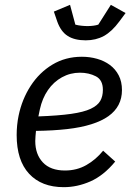

<svg xmlns="http://www.w3.org/2000/svg" viewBox="-20 -763 551 795"><path d="M244 12Q152 12 100.5 -43.5Q49 -99 49 -204Q49 -224 51 -244.5Q53 -265 57 -284Q71 -352 107 -407.5Q143 -463 197 -495.5Q251 -528 319 -528Q352 -528 382 -519.5Q412 -511 435 -494Q458 -477 471.5 -451Q485 -425 485 -390Q485 -356 471 -329Q457 -302 429 -282Q401 -262 358 -248.5Q315 -235 258 -228.5Q201 -222 129 -221Q128 -211 127 -199Q126 -187 126 -179Q126 -124 157.5 -90.5Q189 -57 249 -57Q298 -57 337.5 -79.5Q377 -102 407 -139L457 -94Q409 -36 354.5 -12Q300 12 244 12ZM311 -462Q271 -462 236.5 -443Q202 -424 178.5 -390Q155 -356 145 -310L139 -281Q222 -284 274.5 -291.5Q327 -299 355.5 -312.5Q384 -326 395 -345Q406 -364 406 -391Q406 -432 377 -447Q348 -462 311 -462ZM335 -596Q289 -596 260.5 -614Q232 -632 217 -674L203 -715L270 -743L292 -661Q303 -658 317 -656.5Q331 -655 342 -655Q354 -655 366 -656.5Q378 -658 387 -661L439 -743L500 -709L474 -674Q443 -632 410 -614Q377 -596 335 -596Z"/></svg>

Font: IBM Plex Sans
Style: Italic
Weight: 400
Italic angle: -11.31°
Designer: Mike Abbink, Paul van der Laan, Pieter van Rosmalen
Foundry: Bold Monday
Version: Version 3.201